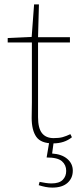

<svg xmlns="http://www.w3.org/2000/svg" viewBox="-20 -639 372 873"><path d="M221 13Q166 13 145 -17Q124 -47 124 -103Q124 -124 124.5 -139Q125 -154 125 -174V-446H15V-466L124 -471L135 -619H157L153 -470H298V-446H153V-106Q153 -56 171 -33.5Q189 -11 224 -11Q249 -11 265 -15.5Q281 -20 300 -29L307 -15Q273 13 221 13ZM192 77 205 0H225L217 59Q261 62 286 83.5Q311 105 311 137Q311 171 287 192.5Q263 214 218 214Q202 214 187 211Q172 208 156 203L160 188Q175 191 188.5 193Q202 195 214 195Q249 195 265 179Q281 163 281 138Q281 111 261.5 94Q242 77 192 77Z"/></svg>

Font: Source Serif Pro ExtraLight
Style: Regular
Weight: 200
Designer: Frank Grießhammer
Foundry: Adobe Systems Incorporated
Version: Version 3.001;hotconv 1.0.111;makeotfexe 2.5.65597